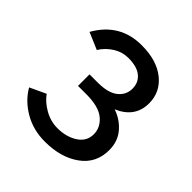

<svg xmlns="http://www.w3.org/2000/svg" viewBox="-160 -672 805 805"><g transform="rotate(45 242.5 -269.5)"><path d="M18.6 -96.7 89.8 -129.9Q109.4 -101.6 146 -80.6Q182.6 -59.6 223.6 -59.6Q275.4 -59.6 312.5 -83.5Q349.6 -107.4 349.6 -149.4Q349.6 -189.5 315.9 -217.8Q282.2 -246.1 209 -246.1H159.2V-314.5H209Q269.5 -314.5 299.3 -338.4Q329.1 -362.3 329.1 -399.4Q329.1 -435.5 303.2 -457Q277.3 -478.5 226.6 -478.5Q190.4 -478.5 159.2 -459Q127.9 -439.5 108.4 -408.2L33.2 -440.4Q98.6 -555.7 227.5 -555.7Q317.4 -555.7 369.6 -513.7Q421.9 -471.7 421.9 -405.3Q421.9 -321.3 336.9 -285.2H337.9Q381.8 -270.5 412.1 -235.4Q442.4 -200.2 442.4 -148.4Q442.4 -70.3 381.3 -26.4Q320.3 17.6 225.6 17.6Q157.2 17.6 102.5 -14.2Q47.9 -45.9 18.6 -96.7Z"/></g></svg>

Font: Gothic A1 Medium
Style: Regular
Weight: 500
Designer: HanYang I&C Co.,Ltd.
Foundry: HanYang I&C Co.,Ltd.
Version: Version 2.50